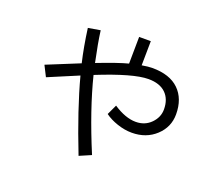

<svg xmlns="http://www.w3.org/2000/svg" viewBox="-127 -924 1255 1118"><g transform="rotate(20 500.0 -365.5)"><path d="M255.9 -698.2 331.1 -710.9Q340.8 -634.8 365.2 -520.5Q491.2 -569.3 552.7 -585L554.7 -751H627L625 -600.6Q664.1 -607.4 689.5 -607.4Q797.9 -607.4 854.5 -552.2Q911.1 -497.1 911.1 -400.4Q911.1 -321.3 852.1 -266.6Q793 -211.9 704.1 -211.9Q660.2 -211.9 613.8 -227.5Q567.4 -243.2 536.1 -266.6L565.4 -329.1Q640.6 -279.3 704.1 -279.3Q760.7 -279.3 797.9 -316.9Q835 -354.5 835 -403.3Q835 -466.8 797.9 -502.9Q760.7 -539.1 690.4 -539.1Q596.7 -539.1 380.9 -452.1Q429.7 -255.9 532.2 -10.7L460 20.5Q360.4 -233.4 310.5 -422.9L125 -344.7L91.8 -410.2L293 -492.2Q271.5 -583 255.9 -698.2Z"/></g></svg>

Font: Gothic A1
Style: Regular
Weight: 400
Designer: HanYang I&C Co.,Ltd.
Foundry: HanYang I&C Co.,Ltd.
Version: Version 2.50